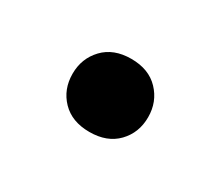

<svg xmlns="http://www.w3.org/2000/svg" viewBox="-43 -504 371 318"><g transform="rotate(30 142.0 -345.0)"><path d="M67.4 -344.7Q67.4 -374 86.7 -394.3Q106 -414.6 139.6 -414.6Q173.3 -414.6 192.6 -394.3Q211.9 -374 211.9 -344.7Q211.9 -314.9 192.6 -294.9Q173.3 -274.9 139.6 -274.9Q106 -274.9 86.7 -294.9Q67.4 -314.9 67.4 -344.7Z"/></g></svg>

Font: Roboto SemiCondensed SemiBold
Style: Regular
Weight: 600
Width: 4
Designer: Christian Robertson
Foundry: Google
Version: Version 3.009; 2024